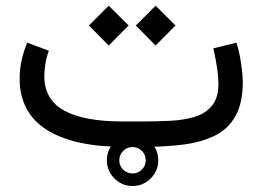

<svg xmlns="http://www.w3.org/2000/svg" viewBox="-20 -508 908 664"><path d="M349.6 46.4Q349.6 9.8 375.7 -16.4Q401.9 -42.5 438.5 -42.5Q475.1 -42.5 501.2 -16.4Q527.3 9.8 527.3 46.4Q527.3 83 501.2 109.1Q475.1 135.3 438.5 135.3Q401.9 135.3 375.7 109.1Q349.6 83 349.6 46.4ZM392.6 46.4Q392.6 65.4 406 78.6Q419.4 91.8 438.5 91.8Q457.5 91.8 470.7 78.6Q483.9 65.4 483.9 46.4Q483.9 27.3 470.7 13.9Q457.5 0.5 438.5 0.5Q419.4 0.5 406 13.9Q392.6 27.3 392.6 46.4ZM476.1 0H410.2Q234.9 0 141.4 -59.3Q47.9 -118.7 47.9 -236.3Q47.9 -269 54.9 -300.3Q62 -331.5 74.2 -360.4L148.9 -332.5Q141.1 -312 137.2 -288.6Q133.3 -265.1 133.3 -243.7Q133.8 -163.1 202.1 -125.5Q270.5 -87.9 405.3 -87.9H472.7Q522.9 -87.9 569.8 -90.3Q616.7 -92.8 654.1 -104.2Q691.4 -115.7 713.4 -142.8Q735.4 -169.9 735.4 -218.8Q735.4 -262.7 717.8 -340.8L797.9 -360.4Q809.1 -323.7 814.5 -284.2Q819.8 -244.6 819.8 -226.1Q819.8 -152.3 794.7 -107.2Q769.5 -62 723.4 -39.1Q677.2 -16.1 614.3 -8.1Q551.3 0 476.1 0ZM449.7 -419.9 518.1 -488.3 586.9 -419.9 518.1 -350.6ZM287.6 -419.9 356 -488.3 424.8 -419.9 356 -350.6Z"/></svg>

Font: Vazir FD-WOL
Style: Regular-FD-WOL
Weight: 400
Designer: Saber Rastikerdar
Foundry: Saber Rastikerdar
Version: Version 30.1.0